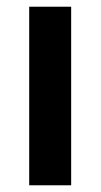

<svg xmlns="http://www.w3.org/2000/svg" viewBox="-20 -552 300 572"><path d="M67 0V-532H192V0Z"/></svg>

Font: Mona Sans SemiBold
Style: Regular
Weight: 600
Designer: Deni Anggara
Foundry: GitHub
Version: Version 2.000;Glyphs 3.2.3 (3260)